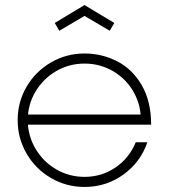

<svg xmlns="http://www.w3.org/2000/svg" viewBox="-20 -733 669 761"><path d="M50 -257Q50 -329 85.5 -389.5Q121 -450 182 -485.5Q243 -521 315 -521Q384 -521 444.5 -490Q505 -459 542 -395Q579 -331 579 -239H62V-279H569L538 -247Q541 -310 512 -364Q483 -418 430.5 -449.5Q378 -481 315 -481Q254 -481 202.5 -451Q151 -421 120.5 -369.5Q90 -318 90 -257Q90 -196 120.5 -144Q151 -92 202.5 -62Q254 -32 315 -32Q383 -32 437.5 -69Q492 -106 518 -169H564Q537 -90 469 -41Q401 8 315 8Q243 8 182 -27.5Q121 -63 85.5 -124Q50 -185 50 -257ZM197 -642 315 -713 433 -642 415 -611 315 -670 215 -611Z"/></svg>

Font: Lineal Thin
Style: Regular
Weight: 200
Designer: Created by Frank Adebiaye with contributions from Anton Moglia & Ariel Martín Pérez
Created by Frank ADEBIAYE with FontF
Foundry: Velvetyne Type Foundry
Version: Version 2.000;Glyphs 3.2 (3227)